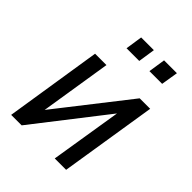

<svg xmlns="http://www.w3.org/2000/svg" viewBox="-201 -811 919 919"><g transform="rotate(45 259.0 -351.0)"><path d="M35 0 112 -491H189L124 -82H94L414 -491H485L407 0H330L396 -410H425L106 0ZM355 -616 368 -702H455L441 -616ZM200 -616 213 -702H299L286 -616Z"/></g></svg>

Font: Nunito Sans 10pt Condensed Medium
Style: Italic
Weight: 500
Width: 3
Italic angle: -9°
Designer: Vernon Adams
Foundry: Vernon Adams
Version: Version 3.101;gftools[0.9.27]